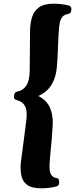

<svg xmlns="http://www.w3.org/2000/svg" viewBox="-20 -776 414 1040"><path d="M202.4 244Q150.2 244 125.4 224.1Q100.6 204.2 95 171.6Q89.5 139.1 93.2 101.6Q96.3 77.1 100.3 47.2Q104.3 17.4 108.4 -13.5Q112.5 -44.4 116.1 -73.6Q119.8 -102.8 122.8 -127.6Q128.8 -177.4 115.1 -202.1Q101.3 -226.7 70.6 -233.7Q62.6 -235.7 59.2 -240.3Q55.8 -244.9 55.8 -249.9Q55.8 -265 60.5 -271.8Q65.3 -278.6 72.6 -279.6Q104.3 -285.3 122.1 -311.8Q139.8 -338.3 140.8 -390.3Q141 -412.6 141.3 -439.7Q141.5 -466.7 141.8 -495.5Q142 -524.3 142.3 -552.9Q142.5 -581.5 142.8 -608Q143.2 -649.7 153.5 -682.9Q163.7 -716.2 191 -736.1Q218.2 -756 270.7 -756Q290 -756 312.1 -753.6Q334.3 -751.2 351.9 -746.2Q366.7 -742.4 366.7 -726.9Q366.7 -713.1 361.5 -707.2Q356.4 -701.3 346.4 -699.8Q335.4 -698.3 325.8 -691.9Q316.2 -685.5 309.5 -670.8Q302.9 -656.1 300.2 -629.4Q297.7 -603.9 296.4 -575.5Q295.2 -547.1 294 -518.2Q292.7 -489.3 291.5 -461.6Q290.2 -433.9 287.7 -409.9Q283.2 -356.5 258.9 -316.6Q234.5 -276.6 187.4 -256Q232 -233.9 250.2 -193.6Q268.4 -153.3 265.4 -98.4Q263.9 -63.7 260.7 -26.7Q257.4 10.3 253.7 46.6Q249.9 82.9 248.4 116.6Q246.9 155.6 257.4 170.8Q267.9 186.1 285.4 188.3Q293.9 189.1 297.3 194.6Q300.6 200.1 300.6 213.4Q300.6 230.2 283.8 234.4Q265.7 239.2 243.7 241.6Q221.7 244 202.4 244Z"/></svg>

Font: Briem Hand Thin
Style: Regular
Weight: 100
Designer: Gunnlaugur SE Briem, Eben Sorkin
Foundry: Sorkin Type Co.
Version: Version 1.003